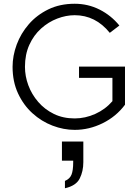

<svg xmlns="http://www.w3.org/2000/svg" viewBox="-20 -686 715 1023"><path d="M378 6Q319 6 260 -16.5Q201 -39 153 -82.5Q105 -126 76 -188.5Q47 -251 47 -330Q47 -389 69 -448.5Q91 -508 133.5 -557Q176 -606 237.5 -636Q299 -666 378 -666Q449 -666 510.5 -635Q572 -604 616 -550L565 -511Q489 -605 378 -605Q332 -605 285 -587Q238 -569 199 -534Q160 -499 136.5 -447.5Q113 -396 113 -330Q113 -280 131 -231.5Q149 -183 183.5 -143Q218 -103 267 -79Q316 -55 378 -55Q434 -55 487.5 -79Q541 -103 579 -147V-271H401V-331H646V-128Q599 -65 527 -29.5Q455 6 378 6ZM326 278Q352 267 361 244.5Q370 222 370 178V170H310V68H424V178Q424 227 404.5 265.5Q385 304 326 317Z"/></svg>

Font: Lil Grotesk
Style: Regular
Weight: 400
Designer: Bastien Sozeau
Foundry: NBR — Bastien Sozeau
Version: Version 4.002; ttfautohint (v1.8.4.7-5d5b)